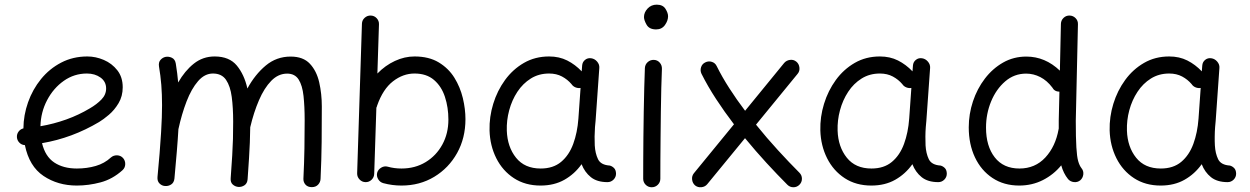

<svg xmlns="http://www.w3.org/2000/svg" viewBox="-20 -768 5373 825"><path d="M506.3 -36.6Q463.4 2 412.1 15.6Q360.8 29.3 310.1 29.3Q228.5 29.3 167 -12Q105.5 -53.2 86.9 -144.5Q73.2 -145 63.5 -154.8Q53.7 -164.6 52.7 -178.2Q51.8 -191.9 59.8 -202.6Q67.9 -213.4 80.6 -216.3Q81.1 -273.4 100.6 -328.6Q120.1 -383.8 156.2 -428.2Q192.4 -472.7 242.9 -499Q293.5 -525.4 355.5 -525.4Q391.1 -525.4 426 -510.5Q460.9 -495.6 484.1 -466.1Q507.3 -436.5 507.3 -393.1Q507.3 -354.5 489.5 -324.7Q471.7 -294.9 447.8 -274.7Q423.8 -254.4 405.8 -243.7Q290 -174.8 160.6 -152.8Q174.3 -95.7 213.1 -69.8Q252 -43.9 310.1 -43.9Q353.5 -43.9 391.4 -54.9Q429.2 -65.9 456.5 -91.3Q467.8 -101.1 483.2 -100.6Q498.5 -100.1 508.8 -88.9Q518.6 -77.6 518.1 -62.3Q517.6 -46.9 506.3 -36.6ZM353.5 -452.1Q298.8 -452.1 254.2 -420.7Q209.5 -389.2 182.4 -337.6Q155.3 -286.1 153.8 -225.6Q210.9 -235.4 264.6 -254.6Q318.4 -273.9 365.7 -302.2Q396 -319.8 416 -340.6Q436 -361.3 436 -387.7Q436 -417.5 411.9 -434.8Q387.7 -452.1 353.5 -452.1Z M656.7 -7.3Q662.1 -63 665.8 -109.4Q669.4 -155.8 671.9 -195.3Q671.9 -199.2 672.4 -203.6Q676.3 -267.1 676.3 -315.9Q676.3 -363.3 673.1 -403.1Q669.9 -442.9 663.1 -482.9Q660.6 -500 669.4 -510.3Q678.2 -520.5 690.4 -523.4Q704.6 -526.4 718.5 -519.8Q732.4 -513.2 735.4 -494.6Q742.2 -452.6 745.6 -413.6Q773.9 -463.4 812.7 -494.4Q851.6 -525.4 902.3 -525.4Q965.3 -525.4 997.6 -486.3Q1029.8 -447.3 1043 -387.7Q1075.7 -447.8 1121.8 -486.3Q1168 -524.9 1229 -524.9Q1282.7 -524.9 1311.5 -494.1Q1340.3 -463.4 1351.6 -414.3Q1362.8 -365.2 1362.8 -310.5Q1362.8 -234.4 1362.1 -157.7Q1361.3 -81.1 1357.4 0.5Q1356.9 14.6 1346.9 25.4Q1336.9 36.1 1319.8 36.1Q1302.2 36.1 1292.7 25.4Q1283.2 14.6 1283.7 0Q1287.1 -69.8 1288.1 -130.4Q1289.1 -190.9 1289.1 -251.5Q1289.1 -310.5 1284.2 -355.7Q1279.3 -400.9 1263.2 -426.3Q1247.1 -451.7 1213.9 -451.7Q1175.8 -451.7 1145.5 -420.7Q1115.2 -389.6 1092.8 -337.4Q1070.3 -285.2 1055.2 -221.2Q1054.7 -185.5 1053.5 -155Q1052.2 -124.5 1050 -88.1Q1047.9 -51.8 1043.9 2.4Q1042.5 20 1030.5 28.1Q1018.6 36.1 1004.4 35.2Q990.7 34.2 980.2 24.9Q969.7 15.6 971.2 -2.4Q975.6 -61.5 977.8 -99.6Q980 -137.7 981 -170.7Q981.9 -203.6 981.9 -245.6Q981.9 -304.7 975.8 -351.3Q969.7 -397.9 951.2 -425Q932.6 -452.1 895 -452.1Q859.4 -452.1 831.1 -419.4Q802.7 -386.7 781.7 -332.3Q760.7 -277.8 746.6 -212.9Q744.1 -168.5 739.7 -116.2Q735.4 -64 729.5 -0.5Q727.5 17.1 715.1 24.9Q702.6 32.7 688.5 31.2Q675.3 30.3 665.3 20.3Q655.3 10.3 656.7 -7.3Z M1573.2 -701.2Q1588.4 -700.7 1598.6 -689.7Q1608.9 -678.7 1608.4 -663.6L1601.6 -452.1Q1635.3 -486.8 1676.8 -506.1Q1718.3 -525.4 1761.2 -525.4Q1822.8 -525.4 1865 -500Q1907.2 -474.6 1932.4 -434.1Q1957.5 -393.6 1968.8 -346.4Q1980 -299.3 1980 -255.9Q1980 -174.8 1944.1 -110.4Q1908.2 -45.9 1845.9 -8.3Q1783.7 29.3 1705.1 29.3Q1665 29.3 1627 19Q1612.8 15.1 1605 2Q1597.2 -11.2 1600.6 -25.4Q1604.5 -39.6 1617.9 -47.6Q1631.3 -55.7 1646 -51.8Q1673.8 -43.9 1705.1 -43.9Q1763.7 -43.9 1809.1 -71.5Q1854.5 -99.1 1880.6 -146.7Q1906.7 -194.3 1906.7 -253.9Q1906.7 -306.6 1891.8 -351.8Q1877 -397 1844.7 -424.6Q1812.5 -452.1 1761.2 -452.1Q1711.9 -452.1 1668.7 -418.7Q1625.5 -385.3 1600.6 -314.5Q1599.6 -309.6 1597.2 -305.2L1587.9 -21Q1587.4 -5.9 1576.4 4.6Q1565.4 15.1 1550.3 14.6Q1535.2 14.2 1524.7 2.9Q1514.2 -8.3 1514.6 -23.4L1535.2 -666Q1535.6 -681.2 1546.9 -691.4Q1558.1 -701.7 1573.2 -701.2Z M2590.3 14.6Q2545.4 14.6 2518.8 -6.8Q2492.2 -28.3 2479 -62.5Q2449.2 -20.5 2405.3 4.4Q2361.3 29.3 2302.7 29.3Q2236.8 29.3 2188.2 -2.4Q2139.6 -34.2 2112.5 -88.1Q2085.4 -142.1 2083.5 -207.5Q2082 -265.6 2099.4 -322Q2116.7 -378.4 2150.1 -424.3Q2183.6 -470.2 2231.4 -497.8Q2279.3 -525.4 2339.4 -525.4Q2382.8 -525.4 2417.2 -508.1Q2451.7 -490.7 2479.5 -461.4L2481.4 -486.3Q2482.4 -501.5 2493.9 -510.7Q2505.4 -520 2520.5 -517.6Q2535.2 -515.6 2545.7 -503.4Q2556.2 -491.2 2555.2 -476.6L2539.1 -248.5Q2538.1 -235.4 2536.6 -222.2Q2535.2 -202.6 2534.9 -181.4Q2534.7 -160.2 2535.6 -143.1Q2537.6 -108.9 2549.6 -84Q2561.5 -59.1 2600.1 -56.6Q2609.9 -54.2 2618.2 -46.1Q2626.5 -38.1 2627 -22Q2627 -6.8 2616.2 3.9Q2605.5 14.6 2590.3 14.6ZM2303.2 -43.9Q2356.9 -43.9 2391.1 -72.5Q2425.3 -101.1 2443.1 -149.7Q2460.9 -198.2 2465.3 -258.3L2474.6 -390.1Q2463.9 -388.2 2452.9 -392.6Q2441.9 -397 2435.5 -406.7Q2418.9 -426.3 2395 -439.2Q2371.1 -452.1 2339.4 -452.1Q2295.4 -452.1 2261 -430.7Q2226.6 -409.2 2203.1 -373.5Q2179.7 -337.9 2168 -294.4Q2156.2 -251 2157.7 -206.5Q2160.2 -136.7 2197.3 -90.3Q2234.4 -43.9 2303.2 -43.9Z M2747.1 -694.8Q2747.1 -714.8 2762.7 -731.4Q2778.3 -748 2801.8 -748Q2828.1 -748 2839.4 -730.2Q2850.6 -712.4 2850.6 -698.2Q2850.6 -679.2 2837.2 -660.4Q2823.7 -641.6 2799.3 -641.6Q2770 -641.6 2758.5 -661.4Q2747.1 -681.2 2747.1 -694.8ZM2789.6 -510.7Q2804.7 -510.3 2814.7 -499Q2824.7 -487.8 2824.2 -472.2Q2822.8 -438.5 2821.5 -390.1Q2820.3 -341.8 2819.6 -286.9Q2818.8 -231.9 2818.4 -177.7Q2817.9 -123.5 2817.6 -77.1Q2817.4 -30.8 2817.4 0Q2817.4 15.1 2806.6 25.9Q2795.9 36.6 2780.3 36.6Q2765.1 36.6 2754.4 25.9Q2743.7 15.1 2743.7 0Q2743.7 -30.8 2743.9 -77.4Q2744.1 -124 2744.6 -178.5Q2745.1 -232.9 2746.1 -288.1Q2747.1 -343.3 2748.3 -392.1Q2749.5 -440.9 2751 -476.1Q2752 -491.2 2763.2 -501.2Q2774.4 -511.2 2789.6 -510.7Z M2966.8 28.8Q2955.6 19 2953.9 3.7Q2952.1 -11.7 2961.4 -23.4L3133.8 -233.9Q3092.8 -287.6 3056.9 -342.5Q3021 -397.5 2994.1 -451.2Q2987.8 -464.8 2992.4 -479.2Q2997.1 -493.7 3010.7 -500Q3024.4 -506.8 3038.8 -502.2Q3053.2 -497.6 3059.6 -483.9Q3082.5 -437.5 3113.8 -388.9Q3145 -340.3 3181.6 -292L3349.6 -497.6Q3359.4 -508.8 3374.8 -510.7Q3390.1 -512.7 3401.9 -502.9Q3413.1 -493.7 3415 -478Q3417 -462.4 3407.2 -450.7L3228.5 -232.4Q3274.4 -175.3 3322.8 -122.6Q3371.1 -69.8 3415 -25.9Q3425.8 -15.1 3425.8 0Q3425.8 15.1 3415 25.9Q3404.3 36.6 3389.2 36.6Q3374 36.6 3363.3 25.9Q3320.3 -17.1 3273.4 -68.1Q3226.6 -119.1 3181.2 -174.3L3019 23.4Q3009.8 34.7 2994.1 36.4Q2978.5 38.1 2966.8 28.8Z M4011.7 14.6Q3966.8 14.6 3940.2 -6.8Q3913.6 -28.3 3900.4 -62.5Q3870.6 -20.5 3826.7 4.4Q3782.7 29.3 3724.1 29.3Q3658.2 29.3 3609.6 -2.4Q3561 -34.2 3533.9 -88.1Q3506.8 -142.1 3504.9 -207.5Q3503.4 -265.6 3520.8 -322Q3538.1 -378.4 3571.5 -424.3Q3605 -470.2 3652.8 -497.8Q3700.7 -525.4 3760.7 -525.4Q3804.2 -525.4 3838.6 -508.1Q3873 -490.7 3900.9 -461.4L3902.8 -486.3Q3903.8 -501.5 3915.3 -510.7Q3926.8 -520 3941.9 -517.6Q3956.5 -515.6 3967 -503.4Q3977.5 -491.2 3976.6 -476.6L3960.4 -248.5Q3959.5 -235.4 3958 -222.2Q3956.5 -202.6 3956.3 -181.4Q3956.1 -160.2 3957 -143.1Q3959 -108.9 3970.9 -84Q3982.9 -59.1 4021.5 -56.6Q4031.2 -54.2 4039.6 -46.1Q4047.9 -38.1 4048.3 -22Q4048.3 -6.8 4037.6 3.9Q4026.9 14.6 4011.7 14.6ZM3724.6 -43.9Q3778.3 -43.9 3812.5 -72.5Q3846.7 -101.1 3864.5 -149.7Q3882.3 -198.2 3886.7 -258.3L3896 -390.1Q3885.3 -388.2 3874.3 -392.6Q3863.3 -397 3856.9 -406.7Q3840.3 -426.3 3816.4 -439.2Q3792.5 -452.1 3760.7 -452.1Q3716.8 -452.1 3682.4 -430.7Q3647.9 -409.2 3624.5 -373.5Q3601.1 -337.9 3589.4 -294.4Q3577.6 -251 3579.1 -206.5Q3581.5 -136.7 3618.7 -90.3Q3655.8 -43.9 3724.6 -43.9Z M4390.1 -524.9Q4470.7 -524.9 4534.2 -464.4L4538.6 -665.5Q4539.1 -680.7 4550 -691.2Q4561 -701.7 4576.2 -701.2Q4591.3 -700.7 4601.8 -689.9Q4612.3 -679.2 4611.8 -664.1L4602.5 -249Q4602.5 -175.3 4605 -135Q4607.4 -94.7 4612.8 -75.7Q4618.2 -56.6 4627 -45.4Q4636.7 -33.7 4634.8 -18.3Q4632.8 -2.9 4621.6 6.8Q4609.9 16.1 4594.5 14.4Q4579.1 12.7 4569.3 1.5Q4549.3 -23.4 4540 -57.6Q4507.3 -17.6 4460.9 5.9Q4414.6 29.3 4359.4 29.3Q4293.5 29.3 4244.6 -3.2Q4195.8 -35.6 4169.2 -92Q4142.6 -148.4 4142.6 -220.7Q4142.6 -277.8 4160.6 -332.3Q4178.7 -386.7 4211.9 -430.2Q4245.1 -473.6 4290.3 -499.3Q4335.4 -524.9 4390.1 -524.9ZM4216.8 -219.7Q4216.8 -140.1 4254.2 -92Q4291.5 -43.9 4360.4 -43.9Q4427.7 -43.9 4471.7 -91.3Q4515.6 -138.7 4528.8 -213.4Q4528.8 -214.8 4529.3 -215.8Q4529.3 -224.1 4529.3 -232.7Q4529.3 -241.2 4529.3 -250L4532.2 -374Q4510.7 -374.5 4501.5 -392.1Q4479 -421.9 4450 -436.8Q4420.9 -451.7 4389.2 -451.7Q4337.9 -451.7 4299.1 -418.2Q4260.3 -384.8 4238.5 -331.8Q4216.8 -278.8 4216.8 -219.7Z M5254.9 14.6Q5210 14.6 5183.3 -6.8Q5156.7 -28.3 5143.6 -62.5Q5113.8 -20.5 5069.8 4.4Q5025.9 29.3 4967.3 29.3Q4901.4 29.3 4852.8 -2.4Q4804.2 -34.2 4777.1 -88.1Q4750 -142.1 4748 -207.5Q4746.6 -265.6 4763.9 -322Q4781.2 -378.4 4814.7 -424.3Q4848.1 -470.2 4896 -497.8Q4943.8 -525.4 5003.9 -525.4Q5047.4 -525.4 5081.8 -508.1Q5116.2 -490.7 5144 -461.4L5146 -486.3Q5147 -501.5 5158.4 -510.7Q5169.9 -520 5185.1 -517.6Q5199.7 -515.6 5210.2 -503.4Q5220.7 -491.2 5219.7 -476.6L5203.6 -248.5Q5202.6 -235.4 5201.2 -222.2Q5199.7 -202.6 5199.5 -181.4Q5199.2 -160.2 5200.2 -143.1Q5202.1 -108.9 5214.1 -84Q5226.1 -59.1 5264.6 -56.6Q5274.4 -54.2 5282.7 -46.1Q5291 -38.1 5291.5 -22Q5291.5 -6.8 5280.8 3.9Q5270 14.6 5254.9 14.6ZM4967.8 -43.9Q5021.5 -43.9 5055.7 -72.5Q5089.8 -101.1 5107.7 -149.7Q5125.5 -198.2 5129.9 -258.3L5139.2 -390.1Q5128.4 -388.2 5117.4 -392.6Q5106.4 -397 5100.1 -406.7Q5083.5 -426.3 5059.6 -439.2Q5035.6 -452.1 5003.9 -452.1Q4960 -452.1 4925.5 -430.7Q4891.1 -409.2 4867.7 -373.5Q4844.2 -337.9 4832.5 -294.4Q4820.8 -251 4822.3 -206.5Q4824.7 -136.7 4861.8 -90.3Q4898.9 -43.9 4967.8 -43.9Z"/></svg>

Font: Mikhak Regular
Style: Regular
Weight: 400
Designer: Amin Abedi
Version: Version 3.3